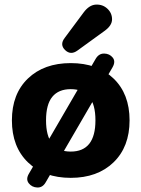

<svg xmlns="http://www.w3.org/2000/svg" viewBox="-20 -784 630 855"><path d="M295 8Q176 8 104.5 -61Q33 -130 33 -248Q33 -366 104.5 -434.5Q176 -503 295 -503Q414 -503 485.5 -434.5Q557 -366 557 -248Q557 -130 485.5 -61Q414 8 295 8ZM184 27Q170 52 146 51Q122 50 108 32Q94 14 109 -11L406 -522Q420 -546 444 -545.5Q468 -545 482 -527.5Q496 -510 481 -484ZM295 -109Q405 -109 405 -248Q405 -319 377 -353Q349 -387 295 -387Q241 -387 213 -353Q185 -319 185 -248Q185 -109 295 -109ZM325 -559Q295 -537 270 -561Q245 -585 268 -615L352 -728Q377 -762 407 -763.5Q437 -765 458 -745.5Q479 -726 479 -698Q479 -670 445 -646Z"/></svg>

Font: Nunito VF Beta Light
Style: Regular
Weight: 300
Designer: Vernon Adams
Foundry: newtypography
Version: Version 3.001